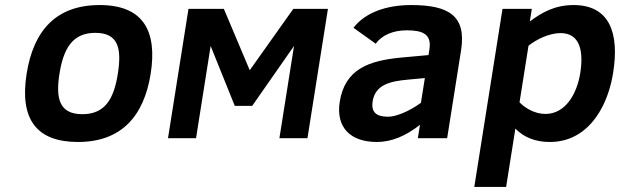

<svg xmlns="http://www.w3.org/2000/svg" viewBox="-20 -547 2454 760"><path d="M374.5 -527C202.6 -527 112.6 -426.9 85.4 -255C56.9 -75 124.6 15 288.6 15C458.7 15 549.5 -85.2 576.4 -255C603.5 -426.4 545.5 -527 374.5 -527ZM306 -95C214.6 -95 199.9 -157.1 215.4 -255C230.9 -352.7 265.7 -417 357 -417C449.2 -417 462.1 -354.4 446.4 -255C430.9 -157 396.9 -95 306 -95Z M1197 0 1278.1 -512H1141.1L968.6 -269L866.1 -512H726.1L645 0H756L813.8 -365L909.3 -128H978.3L1143.8 -365L1086 0Z M1607.5 -527C1508.6 -527 1425 -497 1379.2 -437L1467.2 -374C1491.6 -407.9 1536.2 -427 1589.6 -427C1652.1 -427 1689.3 -412.6 1679.8 -352L1676.1 -329L1566.5 -319C1439.7 -306.8 1345.3 -273.5 1324.8 -144C1308.9 -43.5 1366.3 15 1471.6 15C1528.3 15 1585.2 -7.7 1642.4 -53L1634 0H1750L1805.1 -348C1827 -486.2 1754 -527 1607.5 -527ZM1455.1 -146C1465.5 -211.8 1524.5 -225.7 1596.7 -232L1661.7 -238L1646.2 -140C1622.1 -122.7 1598.3 -109.2 1574.8 -99.5C1551.2 -89.8 1531.8 -85 1516.5 -85C1472.3 -85 1447.9 -100.5 1455.1 -146Z M2250.5 -527C2177 -527 2125.1 -498.2 2077.2 -462L2085.1 -512H1969.1L1857.4 193H1983.4L2020 -38C2054.4 -2.7 2100 15 2156.6 15C2199.3 15 2237.9 4 2272.4 -18C2342.1 -62.5 2390 -151.6 2407.2 -260C2431.6 -413.9 2394.4 -527 2250.5 -527ZM2139.2 -96C2095.4 -96 2057 -120.5 2036.5 -142L2072 -366C2101.7 -389.7 2152.4 -416 2198.9 -416C2276.7 -416 2290.3 -343 2276.9 -258C2263.6 -174 2217.4 -96 2139.2 -96Z"/></svg>

Font: Fog Sans
Style: It
Weight: 700
Foundry: Intel Corporation
Version: Version 1.00